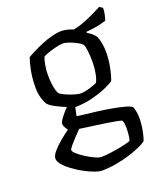

<svg xmlns="http://www.w3.org/2000/svg" viewBox="-138 -636 781 926"><g transform="rotate(-20 252.5 -173.5)"><path d="M225 200Q210 200 186 191Q162 182 135.5 167.5Q109 153 85.5 135.5Q62 118 47.5 100.5Q33 83 33 69Q33 54 50 34Q67 14 91.5 -6.5Q116 -27 138 -42Q133 -48 127 -58.5Q121 -69 121 -77Q121 -86 132.5 -102Q144 -118 158.5 -134Q173 -150 183 -158L212 -150L199 -89Q207 -87 235 -84Q263 -81 299 -76.5Q335 -72 371.5 -65.5Q408 -59 435.5 -51.5Q463 -44 471 -36Q476 -23 478.5 -8Q481 7 481 22Q481 53 475 85Q469 117 461 136Q449 145 424.5 156Q400 167 367 177Q334 187 297.5 193.5Q261 200 225 200ZM245 137Q264 137 294 133Q324 129 353 123Q382 117 398 111Q402 102 404 82Q406 62 406 49Q406 37 404.5 25Q403 13 399 7Q397 5 377 1Q357 -3 328.5 -7.5Q300 -12 270 -16Q240 -20 218 -23Q196 -26 190 -27Q175 -12 158.5 5.5Q142 23 130.5 37Q119 51 119 57Q119 64 134 77.5Q149 91 170.5 104.5Q192 118 212.5 127.5Q233 137 245 137ZM205 -132Q175 -144 153.5 -153.5Q132 -163 118 -170.5Q104 -178 95 -184.5Q86 -191 82 -197Q73 -211 66.5 -234Q60 -257 60 -287Q60 -334 68 -373Q76 -412 84 -434Q94 -440 115.5 -451Q137 -462 164 -473.5Q191 -485 219.5 -492.5Q248 -500 271 -500Q284 -500 303.5 -495Q323 -490 330 -486Q357 -491 386.5 -502.5Q416 -514 441.5 -526.5Q467 -539 482 -547L498 -536Q498 -519 494 -501.5Q490 -484 486 -474Q465 -467 438 -462Q411 -457 383 -455V-450Q393 -444 403.5 -436Q414 -428 424 -414Q431 -398 435 -376Q439 -354 439 -333Q439 -293 431.5 -255Q424 -217 414 -191Q401 -181 369 -167Q337 -153 294 -142.5Q251 -132 205 -132ZM258 -185Q269 -185 286.5 -189Q304 -193 320.5 -199Q337 -205 342 -208Q350 -222 355.5 -250Q361 -278 361 -307Q361 -339 358 -365Q355 -391 349 -401Q343 -408 325.5 -417.5Q308 -427 288.5 -434Q269 -441 257 -441Q243 -441 222 -436Q201 -431 181.5 -424.5Q162 -418 152 -412Q146 -397 141.5 -372.5Q137 -348 137 -323Q137 -300 139.5 -279Q142 -258 146 -244Q150 -230 154 -224Q159 -218 179 -208.5Q199 -199 221.5 -192Q244 -185 258 -185Z"/></g></svg>

Font: Texturina 12pt Light
Style: Regular
Weight: 300
Designer: Guillermo Torres Carreño
Foundry: Omnibus-Type
Version: Version 1.002